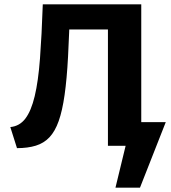

<svg xmlns="http://www.w3.org/2000/svg" viewBox="-20 -678 797 893"><path d="M605 0V-110H751L688 0ZM517 195 591 -110H751L631 195ZM59 11 28 -87Q71 -91 98 -126.5Q125 -162 141.5 -231Q158 -300 166 -406Q174 -512 179 -658H306Q302 -519 296.5 -415Q291 -311 280.5 -237Q270 -163 253 -115Q236 -67 210 -39.5Q184 -12 146.5 -0.5Q109 11 59 11ZM482 0V-658H637V0ZM250 -541 244 -658H561V-541Z"/></svg>

Font: Ysabeau Office ExtraBold
Style: Regular
Weight: 800
Designer: Christian Thalmann (Catharsis Fonts)
Version: Version 2.001;gftools[0.9.30]; featfreeze: tnum,lnum,ss02